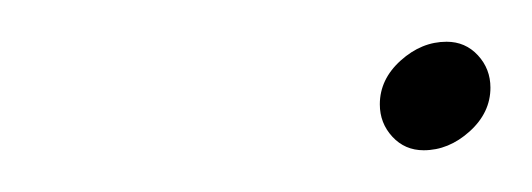

<svg xmlns="http://www.w3.org/2000/svg" viewBox="-20 -312 255 92"><path d="M215 -270Q215 -258 205 -249Q195 -240 183 -240Q174 -240 168 -246.5Q162 -253 162 -262Q162 -274 172 -283Q182 -292 194 -292Q203 -292 209 -285.5Q215 -279 215 -270Z"/></svg>

Font: Gontserrat Thin
Style: Italic
Weight: 250
Italic angle: -11.3°
Designer: Julieta Ulanovsky
Foundry: Julieta Ulanovsky
Version: Version 6.001